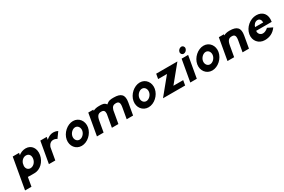

<svg xmlns="http://www.w3.org/2000/svg" viewBox="175 -2597 6819 4602"><g transform="rotate(-30 3584.5 -296.0)"><path d="M567.1 -296.7C550.4 -202.4 477.6 -136 400.2 -136C333.6 -136 287.4 -186.8 288 -262.7L299.7 -330C325.1 -405.1 387 -456 456.7 -456C539.8 -456 583.4 -389.6 567.1 -296.7ZM170.6 -592 20.4 260H197.7L240.2 13C314.3 17.5 390.5 15 423.2 15C586.1 15 724.7 -124.8 755 -296.6C785.3 -468.4 695.8 -607 532.9 -607C456.9 -607 384.1 -576 335.4 -534L345.6 -592Z M1111.5 -592H934.5L830.1 0H1007.1L1064.8 -327C1067.6 -342.8 1102 -453 1208.2 -453C1276.3 -453 1308.4 -419.1 1308.4 -419.1L1421.3 -575C1421.3 -575 1373.8 -607 1297.6 -607C1181.1 -607 1098.5 -518 1098.5 -518Z M1651.1 -295.4C1665.7 -378.1 1741.2 -451.9 1815.7 -451.9C1890.3 -451.9 1938.7 -378.1 1924.1 -295.4C1909.5 -212.7 1835.3 -140.1 1760.8 -140.1C1686.2 -140.1 1636.5 -212.7 1651.1 -295.4ZM1492.9 -295.4C1463.6 -129.3 1572.4 15 1734.5 15C1896.5 15 2053 -129.3 2082.3 -295.4C2111.6 -461.5 2006.1 -607 1844.1 -607C1682.1 -607 1522.2 -461.5 1492.9 -295.4Z M2343.9 0 2395.7 -294.2C2417.2 -416 2456.7 -463 2542 -463C2612.4 -463 2640.4 -431.7 2635.4 -350.9L2573.5 0H2753.5L2815.4 -350.9C2838.8 -431.7 2877.8 -463 2948.2 -463C3033.6 -463 3056.5 -416 3035 -294.2L2983.1 0H3160.1L3218.3 -329.9C3253.2 -527.7 3175.5 -607 2970.9 -607C2884.6 -607 2833.1 -605 2758.7 -540C2716.7 -605 2653.7 -607 2565.2 -607C2494.2 -607 2441.5 -593 2400.4 -570L2405.5 -599H2265.5L2159.9 0Z M3500.1 -295.4C3514.7 -378.1 3590.2 -451.9 3664.7 -451.9C3739.3 -451.9 3787.7 -378.1 3773.1 -295.4C3758.5 -212.7 3684.3 -140.1 3609.8 -140.1C3535.2 -140.1 3485.5 -212.7 3500.1 -295.4ZM3341.9 -295.4C3312.6 -129.3 3421.4 15 3583.5 15C3745.5 15 3902 -129.3 3931.3 -295.4C3960.6 -461.5 3855.1 -607 3693.1 -607C3531.1 -607 3371.2 -461.5 3341.9 -295.4Z M4728.3 -592H4140.9L4117.1 -457H4361.8L3988.1 0H4600.8L4624.6 -135H4354.6Z M4883.7 -764C4875.2 -716 4907.2 -676 4953.2 -676C4999.2 -676 5045.2 -716 5053.7 -764C5062.2 -812 5030.2 -852 4984.2 -852C4938.2 -852 4892.2 -812 4883.7 -764ZM4743.5 0H4923.5L5029.1 -599H4849.1Z M5264.1 -295.4C5278.7 -378.1 5354.2 -451.9 5428.7 -451.9C5503.3 -451.9 5551.7 -378.1 5537.1 -295.4C5522.5 -212.7 5448.3 -140.1 5373.8 -140.1C5299.2 -140.1 5249.5 -212.7 5264.1 -295.4ZM5105.9 -295.4C5076.6 -129.3 5185.4 15 5347.5 15C5509.5 15 5666 -129.3 5695.3 -295.4C5724.6 -461.5 5619.1 -607 5457.1 -607C5295.1 -607 5135.2 -461.5 5105.9 -295.4Z M5956.9 0 6008.8 -294.2C6030.3 -416 6070.9 -463 6156.3 -463C6241.7 -463 6263.4 -416 6241.9 -294.2L6190.1 0H6367.1L6425.2 -329.9C6460.1 -527.7 6382.8 -607 6176.7 -607C6106.9 -607 6054 -593 6013.5 -570L6018.6 -599H5878.6L5772.9 0Z M6751.4 -373.6C6765.1 -431.5 6815 -492 6885.4 -492C6945.4 -492 6979 -440.2 6976.4 -373.6ZM6990.4 -216.9C6835.4 -77.5 6711.1 -177.5 6729.8 -283.6H7160.2C7196.4 -488.8 7086 -607 6913.9 -607C6742.9 -607 6578.2 -467.3 6547.9 -295.4C6517.8 -124.8 6633.1 15 6804 15C6929.6 15 7041.3 -30.6 7126.3 -150.3Z"/></g></svg>

Font: Hussar Wysoki
Style: Obl
Weight: 700
Foundry: Cannot Into Space Fonts
Version: Version 0.92